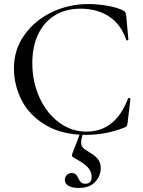

<svg xmlns="http://www.w3.org/2000/svg" viewBox="-20 -656 709 951"><path d="M590 -604Q598 -600 600.5 -595.5Q603 -591 605 -580L616 -460Q616 -457 611 -456Q606 -455 605 -459Q579 -536 520 -574.5Q461 -613 378 -613Q305 -613 251 -579.5Q197 -546 168.5 -485Q140 -424 140 -344Q140 -251 175.5 -173Q211 -95 272.5 -49.5Q334 -4 408 -4Q552 -4 614 -168Q614 -171 619 -171Q621 -171 623.5 -169.5Q626 -168 626 -167L612 -47Q610 -35 607.5 -31.5Q605 -28 596 -24Q504 12 408 12Q287 12 206 -36.5Q125 -85 87 -160Q49 -235 49 -317Q49 -410 100.5 -482.5Q152 -555 236.5 -595.5Q321 -636 417 -636Q463 -636 512 -627.5Q561 -619 590 -604ZM382 50Q382 66 391 75.5Q400 85 424 99Q449 113 464 131Q479 149 479 176Q479 215 451.5 245Q424 275 369 275Q338 275 319.5 264.5Q301 254 301 234Q301 221 311 211Q321 201 335 201Q349 201 355.5 207.5Q362 214 368 227Q374 240 381 247Q388 254 403 254Q434 254 434 220Q434 194 415.5 173.5Q397 153 349 127Q336 120 336 114Q336 110 341 97Q356 61 370 22L378 1L392 2Q382 32 382 50Z"/></svg>

Font: Cormorant Unicase Medium
Style: Regular
Weight: 500
Designer: Christian Thalmann (Catharsis Fonts)
Foundry: Catharsis Fonts
Version: Version 4.000